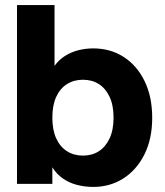

<svg xmlns="http://www.w3.org/2000/svg" viewBox="-20 -725 649 757"><path d="M307 -111.5Q342.9 -111.5 369.8 -128.8Q396.6 -146.1 412.1 -179.4Q427.7 -212.6 427.7 -261.2Q427.7 -309.8 412.1 -343.1Q396.6 -376.3 369.8 -393.5Q342.9 -410.6 307 -410.6Q271.4 -410.6 244.1 -393.5Q216.8 -376.3 201.6 -343.1Q186.4 -309.8 186.4 -261.2Q186.4 -212.6 201.6 -179.4Q216.8 -146.1 244.1 -128.8Q271.4 -111.5 307 -111.5ZM47 0V-705H195V-465.4Q212.4 -489.5 236.5 -504.6Q260.6 -519.8 289.1 -527Q317.6 -534.2 347.6 -534.2Q415.2 -534.2 467.7 -500.4Q520.1 -466.7 550.1 -405.1Q580.1 -343.6 580.1 -260.5Q580.1 -177.4 549.4 -116.1Q518.7 -54.8 466.2 -21.4Q413.8 12 347.6 12Q314.2 12 283.3 3.9Q252.4 -4.1 227.6 -21.5Q202.8 -38.8 186.4 -65.4V0Z"/></svg>

Font: TikTok Sans Light
Style: Regular
Weight: 300
Version: Version 4.000